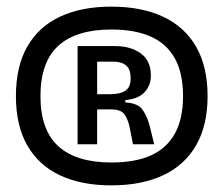

<svg xmlns="http://www.w3.org/2000/svg" viewBox="-20 -719 674 579"><path d="M316 -160Q225 -160 160.5 -190.5Q96 -221 62 -281Q28 -341 28 -429Q28 -518 62 -578Q96 -638 160.5 -668.5Q225 -699 316 -699Q407 -699 472 -668.5Q537 -638 571.5 -578Q606 -518 606 -429Q606 -341 571.5 -281Q537 -221 472 -190.5Q407 -160 316 -160ZM316 -229Q388 -229 435.5 -250.5Q483 -272 507.5 -316.5Q532 -361 532 -429Q532 -498 507.5 -542.5Q483 -587 435 -608.5Q387 -630 316 -630Q210 -630 156 -581Q102 -532 102 -429Q102 -327 156 -278Q210 -229 316 -229ZM214 -284V-580H328Q374 -580 404.5 -558Q435 -536 435 -491Q435 -462 416.5 -441.5Q398 -421 358 -417V-410Q394 -408 408 -390.5Q422 -373 431 -341L445 -284H381L371 -335Q366 -359 355.5 -374Q345 -389 316 -389H273V-284ZM273 -435H312Q330 -435 344 -439Q358 -443 366 -453Q374 -463 374 -482Q374 -504 366.5 -514.5Q359 -525 347.5 -529Q336 -533 323 -533H273Z"/></svg>

Font: Bricolage Grotesque 36pt
Style: Regular
Weight: 400
Designer: Mathieu Triay
Foundry: Atelier Triay
Version: Version 1.001;gftools[0.9.33.dev8+g029e19f]